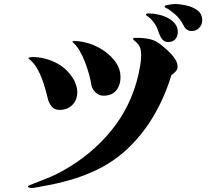

<svg xmlns="http://www.w3.org/2000/svg" viewBox="-20 -863 1040 959"><path d="M366 -403Q366 -363 341 -338.5Q316 -314 277 -314Q252 -314 238 -331Q224 -348 219 -370Q211 -404 199 -442.5Q187 -481 168.5 -515.5Q150 -550 121 -572Q124 -576 130.5 -577Q137 -578 141 -578Q200 -578 254.5 -552Q309 -526 341 -477Q352 -462 359 -441.5Q366 -421 366 -403ZM867 -529Q867 -516 856.5 -505Q846 -494 836 -488Q806 -387 754 -295.5Q702 -204 628.5 -131Q555 -58 458 -12Q397 17 328.5 36.5Q260 56 193 67Q180 69 165 72.5Q150 76 137 76Q135 76 127.5 74.5Q120 73 120 69Q120 66 123 64.5Q126 63 128 62Q171 45 214 28Q257 11 297 -12Q437 -90 535.5 -210.5Q634 -331 671 -488Q676 -512 680.5 -537Q685 -562 685 -587Q685 -619 675 -634.5Q665 -650 655 -657Q645 -664 645 -669Q645 -674 653 -674Q661 -674 664 -674Q699 -674 728.5 -667.5Q758 -661 786 -638Q801 -626 820 -608.5Q839 -591 853 -570.5Q867 -550 867 -529ZM582 -478Q582 -438 560.5 -411.5Q539 -385 497 -385Q474 -385 457 -401.5Q440 -418 436 -440Q433 -463 424.5 -493Q416 -523 404 -554.5Q392 -586 376 -612.5Q360 -639 342 -653Q342 -657 345.5 -657.5Q349 -658 352 -658Q387 -658 427 -645Q467 -632 502 -607.5Q537 -583 559.5 -550Q582 -517 582 -478ZM868 -703Q868 -681 855.5 -667Q843 -653 820 -653Q800 -653 789 -668.5Q778 -684 771.5 -704.5Q765 -725 757 -738Q750 -749 741 -760Q732 -771 721 -779Q718 -781 713.5 -784Q709 -787 709 -791Q709 -794 715 -795Q721 -796 723 -796Q743 -796 767.5 -791Q792 -786 815 -775Q838 -764 853 -746Q868 -728 868 -703ZM990 -761Q990 -740 975 -724Q960 -708 938 -708Q911 -708 898 -734Q881 -768 854 -792Q847 -798 831 -810Q815 -822 807 -824Q806 -826 804 -827.5Q802 -829 802 -831Q802 -835 813.5 -837.5Q825 -840 837.5 -841.5Q850 -843 853 -843Q878 -843 910 -836Q942 -829 966 -811.5Q990 -794 990 -761Z"/></svg>

Font: Kaisei Tokumin ExtraBold
Style: Regular
Weight: 800
Designer: Font-Kai, 金井和夫
Foundry: KAZUO KANAI
Version: Version 5.003